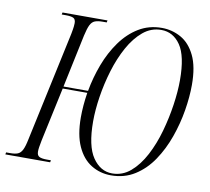

<svg xmlns="http://www.w3.org/2000/svg" viewBox="-103 -815 1002 916"><g transform="rotate(10 398.5 -356.5)"><path d="M491 11Q438 11 395 -15.5Q352 -42 327 -97Q302 -152 302 -237Q302 -293 312 -357H193L137 -96Q133 -76 131 -63Q129 -50 129 -41Q129 -22 140.5 -16Q152 -10 177 -10H197L195 0H-22L-20 -10H0Q23 -10 36.5 -15.5Q50 -21 58.5 -38Q67 -55 74 -90L188 -621Q193 -647 194 -658Q195 -669 195 -674Q195 -693 183.5 -698.5Q172 -704 147 -704H127L129 -714H347L345 -704H325Q302 -704 288 -698.5Q274 -693 265.5 -676Q257 -659 249 -623L195 -367H314Q326 -434 350 -497.5Q374 -561 411 -612.5Q448 -664 497.5 -694Q547 -724 609 -724Q659 -724 702 -700Q745 -676 771 -622.5Q797 -569 797 -481Q797 -423 786 -356.5Q775 -290 752 -225Q729 -160 693 -106.5Q657 -53 606.5 -21Q556 11 491 11ZM495 1Q545 1 584 -32.5Q623 -66 652 -121Q681 -176 699.5 -242Q718 -308 727.5 -373.5Q737 -439 737 -493Q737 -610 701.5 -662Q666 -714 608 -714Q559 -714 520 -681.5Q481 -649 451.5 -595.5Q422 -542 402.5 -477.5Q383 -413 373 -348Q363 -283 363 -228Q363 -109 400.5 -54Q438 1 495 1Z"/></g></svg>

Font: Noto Serif Display ExtraCondensed Light
Style: Italic
Weight: 300
Width: 2
Italic angle: -12°
Designer: Monotype Design Team
Foundry: Monotype Imaging Inc.
Version: Version 2.009